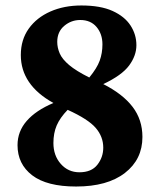

<svg xmlns="http://www.w3.org/2000/svg" viewBox="-20 -666 582 701"><path d="M189 -513Q189 -492 198 -471Q207 -450 232.5 -428.5Q258 -407 306 -383Q334 -417 344 -444.5Q354 -472 354 -504Q354 -542 332.5 -567.5Q311 -593 273 -593Q240 -593 214.5 -571.5Q189 -550 189 -513ZM44 -136Q44 -186 77.5 -224.5Q111 -263 175 -290Q56 -356 56 -465Q56 -521 85 -561.5Q114 -602 164 -624Q214 -646 277 -646Q347 -646 391 -626Q435 -606 456.5 -573Q478 -540 478 -501Q478 -463 451.5 -427Q425 -391 357 -359Q428 -323 464 -276Q500 -229 500 -166Q500 -84 436 -34.5Q372 15 258 15Q151 15 97.5 -26Q44 -67 44 -136ZM175 -144Q175 -98 202 -67.5Q229 -37 270 -37Q314 -37 335.5 -64.5Q357 -92 357 -127Q357 -167 329.5 -199Q302 -231 227 -265Q199 -236 187 -208Q175 -180 175 -144Z"/></svg>

Font: Source Serif Pro
Style: Bold
Weight: 700
Designer: Frank Grießhammer
Foundry: Adobe Systems Incorporated
Version: Version 3.001;hotconv 1.0.111;makeotfexe 2.5.65597